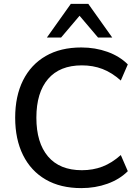

<svg xmlns="http://www.w3.org/2000/svg" viewBox="-20 -958 716 987"><path d="M398 9Q291 9 215 -35Q139 -79 98.5 -160.5Q58 -242 58 -353Q58 -464 98.5 -545Q139 -626 215 -670Q291 -714 398 -714Q470 -714 532.5 -691.5Q595 -669 637 -627L601 -544Q555 -585 506.5 -603.5Q458 -622 401 -622Q287 -622 227 -552Q167 -482 167 -353Q167 -224 227 -153.5Q287 -83 401 -83Q458 -83 506.5 -101.5Q555 -120 601 -161L637 -78Q595 -36 532.5 -13.5Q470 9 398 9ZM221 -765 344 -938H434L557 -765H484L389 -877L294 -765Z"/></svg>

Font: Nunito Sans 12pt SemiBold
Style: Regular
Weight: 600
Designer: Vernon Adams
Foundry: Vernon Adams
Version: Version 3.101;gftools[0.9.27]